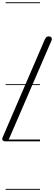

<svg xmlns="http://www.w3.org/2000/svg" viewBox="-55 -1250 479 1698"><path d="M-7.5 0Q-17.5 0 -24.8 -3.8Q-32 -7.5 -34.5 -15.2Q-37 -23 -32 -34.5L341 -900.5Q348 -916.5 357 -922.5Q366 -928.5 376.5 -928.5Q385.5 -928.5 392.8 -924.2Q400 -920 402.8 -911.5Q405.5 -903 400 -890.5L26 -24.5Q20 -11 11.5 -5.5Q3 0 -7.5 0ZM-7.5 0Q-17.5 0 -24.8 -3.8Q-32 -7.5 -34.5 -15.2Q-37 -23 -32 -34.5L341 -900.5Q348 -916.5 357 -922.5Q366 -928.5 376.5 -928.5Q385.5 -928.5 392.8 -924.2Q400 -920 402.8 -911.5Q405.5 -903 400 -890.5L26 -24.5Q20 -11 11.5 -5.5Q3 0 -7.5 0ZM-5 420.5H298.5V428.5H-5ZM-5 -16H298.5V0H-5ZM-5 -505.5H298.5V-497.5H-5ZM-5 -1230H298.5V-1222H-5Z"/></svg>

Font: Edu VIC WA NT Pre Guide
Style: Regular
Weight: 400
Designer: Tina and Corey Anderson, Eben Sorkin, Mirko Velimirovic
Foundry: Google for Education
Version: Version 1.000